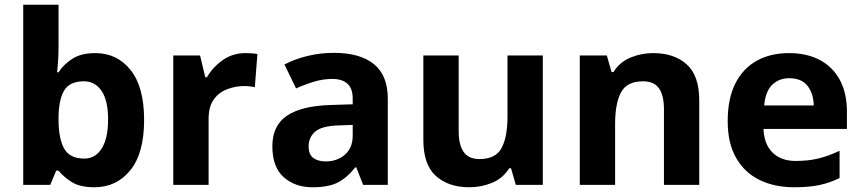

<svg xmlns="http://www.w3.org/2000/svg" viewBox="-20 -780 3636 810"><path d="M227 -583Q227 -552 225 -522Q223 -492 221 -475H227Q249 -509 286 -532.5Q323 -556 382 -556Q474 -556 531 -484.5Q588 -413 588 -274Q588 -134 530 -62Q472 10 378 10Q318 10 283.5 -11.5Q249 -33 227 -60H217L192 0H78V-760H227ZM334 -437Q276 -437 252.5 -401Q229 -365 227 -291V-275Q227 -196 250.5 -153.5Q274 -111 336 -111Q382 -111 409 -153.5Q436 -196 436 -276Q436 -356 408.5 -396.5Q381 -437 334 -437Z M1016 -556Q1027 -556 1042 -555Q1057 -554 1066 -552L1055 -412Q1048 -414 1034.5 -415.5Q1021 -417 1011 -417Q973 -417 938 -403.5Q903 -390 881.5 -360Q860 -330 860 -278V0H711V-546H824L846 -454H853Q877 -496 919 -526Q961 -556 1016 -556Z M1389 -557Q1499 -557 1557.5 -509.5Q1616 -462 1616 -364V0H1512L1483 -74H1479Q1444 -30 1405 -10Q1366 10 1298 10Q1225 10 1177 -32.5Q1129 -75 1129 -163Q1129 -250 1190 -291.5Q1251 -333 1373 -337L1468 -340V-364Q1468 -407 1445.5 -427Q1423 -447 1383 -447Q1343 -447 1305 -435.5Q1267 -424 1229 -407L1180 -508Q1224 -531 1277.5 -544Q1331 -557 1389 -557ZM1410 -251Q1338 -249 1310 -225Q1282 -201 1282 -162Q1282 -128 1302 -113.5Q1322 -99 1354 -99Q1402 -99 1435 -127.5Q1468 -156 1468 -208V-253Z M2270 -546V0H2156L2136 -70H2128Q2102 -28 2056.5 -9Q2011 10 1960 10Q1872 10 1819 -37.5Q1766 -85 1766 -190V-546H1915V-227Q1915 -169 1936 -139Q1957 -109 2003 -109Q2071 -109 2096 -155.5Q2121 -202 2121 -289V-546Z M2736 -556Q2824 -556 2877 -508.5Q2930 -461 2930 -356V0H2781V-319Q2781 -378 2760 -407.5Q2739 -437 2693 -437Q2625 -437 2600 -390.5Q2575 -344 2575 -257V0H2426V-546H2540L2560 -476H2568Q2594 -518 2639.5 -537Q2685 -556 2736 -556Z M3308 -556Q3384 -556 3438.5 -527Q3493 -498 3523 -443Q3553 -388 3553 -308V-236H3201Q3203 -173 3238.5 -137Q3274 -101 3337 -101Q3390 -101 3433 -111.5Q3476 -122 3522 -144V-29Q3482 -9 3437.5 0.5Q3393 10 3330 10Q3248 10 3185 -20.5Q3122 -51 3086 -113Q3050 -175 3050 -269Q3050 -365 3082.5 -428.5Q3115 -492 3173 -524Q3231 -556 3308 -556ZM3309 -450Q3266 -450 3237.5 -422Q3209 -394 3204 -335H3413Q3412 -385 3387 -417.5Q3362 -450 3309 -450Z"/></svg>

Font: Noto Sans Tai Tham
Style: Regular
Weight: 400
Designer: Monotype Design Team 2013. Revised by David WIlliams 2020
Foundry: Monotype Imaging Inc.
Version: Version 2.002